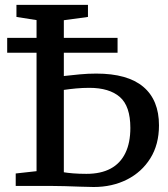

<svg xmlns="http://www.w3.org/2000/svg" viewBox="-20 -763 690 788"><path d="M364.5 4.5Q343 4.5 311.2 3.2Q279.5 2 246 1Q212.5 0 184 0H44.5V-51L130 -60.5V-680.5L47.5 -693.5V-743H341V-693.5L242 -680V-451Q273 -454.5 307.2 -457.8Q341.5 -461 375 -461Q503.5 -461 568 -406.8Q632.5 -352.5 632.5 -248.5Q632.5 -170 597 -113.2Q561.5 -56.5 501 -26Q440.5 4.5 364.5 4.5ZM334.5 -49.5Q394 -49.5 434 -71Q474 -92.5 494.5 -134.8Q515 -177 515 -238Q515 -327.5 471.8 -365Q428.5 -402.5 346.5 -402.5Q319 -402.5 292.2 -400Q265.5 -397.5 242 -394V-56Q256 -53.5 280.2 -51.5Q304.5 -49.5 334.5 -49.5ZM462.5 -607.5V-546.5H9.5V-607.5Z"/></svg>

Font: Merriweather 20pt Medium
Style: Regular
Weight: 500
Version: Version 2.100